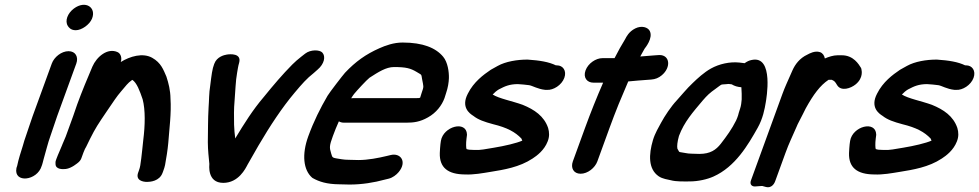

<svg xmlns="http://www.w3.org/2000/svg" viewBox="-20 -718 4075 799"><path d="M115.8 -234.6C106 -207.7 95.9 -174.4 87.8 -152.1C83.2 -139.4 79.2 -126.8 75.1 -111.6C67.1 -86 57.2 -56.5 51.2 -26.9L49.5 -22.3C49.1 -21.2 48.6 -19.3 48.3 -17.9C36.4 45.6 135.1 34.9 153.5 -27.6L155.3 -32.6C157.9 -39.7 157.8 -42.8 161.4 -55.2C170.8 -87.1 179.2 -123.1 189.8 -152.1C199.5 -178.7 208.9 -210.1 217.8 -234.6L297.5 -453.5C307.3 -480.5 294.8 -505 265.2 -505C235.6 -505 205.3 -480.5 195.5 -453.5ZM362.7 -639.9C382.2 -686.5 336.1 -718.7 287.4 -682.4C260.8 -662.5 249.1 -630.5 262.4 -610C265.4 -605.2 273.6 -592.3 295 -592.2C320.2 -592.2 352.5 -615.6 362.7 -639.9Z M239.7 -117.3 238.9 -115C234.1 -101.9 222.1 -77.2 214.4 -56C211.6 -48.3 210.5 -46.9 211.1 -34.6C212 -12.9 240.4 -13.2 253.9 -14.8C278 -17.6 303.3 -40 304.7 -41C309.8 -44.9 315.9 -51.9 318.3 -58.7L327.4 -83.6C329.3 -88 330.6 -90.8 333.6 -98.3C340.8 -109.7 344.2 -120 354.4 -139.6C378 -186.8 388.7 -201.9 423.7 -253.8C453.6 -297.3 464.6 -315.3 484.3 -338.1C504.1 -361 510.5 -371.6 528.9 -384.6C528.9 -384.6 529.6 -385 530.9 -385.6C549.6 -372.8 561.3 -340.6 573.6 -304.8C585.4 -260.2 583.9 -196.2 576.2 -135.3C572.4 -105.3 571.7 -85.5 567.9 -59.3C563.4 -29.8 564.9 -27.3 557.2 -6L555 0C542.9 33.3 575.6 39 591.8 39C604.5 39 643.7 36.5 656.6 1L659.2 -6C662.7 -15.6 665.5 -23.8 666.9 -31.4C672 -59 677.6 -93.6 680.2 -122.5C684.6 -182.6 693.6 -246.8 689.5 -308.1C689 -342.4 681.6 -371.3 672.8 -398.2C672.7 -398.6 672.5 -399.2 672.3 -399.7C660.3 -426.8 650.7 -456.7 613 -477.7C574.2 -499.2 521 -483.9 482.5 -459.9C487.9 -474.2 484.1 -494.6 468.9 -501.3C427.1 -519.9 382 -481.5 364.4 -440.6C344.5 -393.8 320.9 -337.6 301.5 -284.3C295.2 -265.1 290.1 -250.2 284.5 -235L253.6 -150C249.1 -137.7 243.5 -127.7 239.7 -117.3Z M871.9 -453 871 -450.7C867.6 -441.2 864.4 -430.9 862 -415.3C859.3 -396.4 857.8 -387.5 855 -363C849.3 -329.5 850.4 -299.6 848 -270.6C845 -220.9 845.9 -171.3 844.9 -125.8C845.2 -90.5 848.5 -65.5 851.2 -36.1C851.5 -32.9 840.5 43 909.1 43C972.9 43 1001.8 -16.8 1010.2 -32.8C1018.2 -46.9 1034.3 -75.2 1055.3 -111.7C1104.8 -196.1 1153.4 -269.5 1205.7 -331.8C1236.8 -368.8 1256.3 -391.1 1285 -413.6C1285.5 -414 1286.5 -414.8 1287.1 -415.4L1302.1 -428.7C1329.3 -451.8 1336.6 -483.4 1320.9 -499.7C1310 -511 1273 -512.7 1250 -494.9L1233.1 -481.7C1219.5 -471.1 1207.8 -460.8 1196.2 -449.3C1154.8 -407.3 1119 -365.3 1077 -313.5C1032 -260.8 996.1 -203.5 958.9 -141.9C956.7 -159.4 954.6 -179.3 954.1 -198.9C953.7 -233.4 952.9 -264.6 956.1 -297.8C959.8 -339.6 960.1 -379.9 966.8 -415.7C970.3 -433.1 970.7 -441.6 972.3 -446C973.7 -449.8 974.3 -453.4 975.2 -457C986 -497.1 937.5 -493.1 923.9 -490.9C912.7 -489.1 882.4 -481.8 871.9 -453Z M1728.5 -311.8C1724.8 -310.2 1727.1 -309.5 1709.1 -309.5H1448.1C1446.3 -309.5 1443.6 -309.3 1441.4 -309.1C1446.3 -317.1 1451 -323.9 1453.7 -327.2C1466.3 -342.5 1504.9 -384.4 1517.7 -394.5C1554.4 -418.2 1586.6 -439 1619.5 -439C1670.1 -439 1688.3 -433.8 1713.7 -418.7C1736.2 -404.5 1732.6 -411.6 1736.6 -388.3C1742.1 -357.4 1745.2 -360.4 1734.6 -331.3C1732.3 -325.3 1729.7 -315 1728.5 -311.8ZM1431.6 -53C1420.8 -53 1410.9 -53.8 1401.6 -55.3C1361.8 -62 1364 -59 1358 -79.8C1350.4 -104.3 1350.6 -111.7 1365.3 -151.9C1372.8 -172.5 1381.3 -193.4 1390.2 -213C1395.7 -209.6 1402.9 -207.5 1411 -207.5H1672C1700.3 -207.5 1727.8 -210.5 1761 -229.6C1795.3 -248.6 1818.7 -279.3 1829.8 -309.8C1832.2 -316.4 1833.6 -321 1836.6 -331.3C1843.9 -352.2 1847.7 -375.7 1848.1 -393C1848.8 -418.6 1843.4 -459 1824.2 -481.9C1793.8 -518.6 1740.2 -541 1655.5 -541C1618.4 -541 1585.1 -528.9 1559 -517.3C1502.5 -492.3 1459.7 -461.8 1415.8 -415.3C1407 -405.6 1351.1 -333.2 1343.1 -319.5C1312.8 -267.6 1285.7 -213.4 1262.9 -150.9C1235.3 -75 1242.4 -10.8 1278.7 21.2C1279.3 21.7 1280.5 22.6 1281.4 23.1C1307.5 37.8 1339.4 48.6 1392.4 49C1404.9 49.6 1421 50 1434.7 50C1486.6 50 1537 41.6 1581.2 29.5L1597.6 25.5C1613.4 21.7 1629.2 10 1639 -1.8C1675.1 -45.3 1647 -82.7 1606.1 -72.9L1588.1 -68.6C1555.5 -60.8 1511.8 -52 1471.8 -52C1458.2 -52 1443.5 -53 1431.6 -53Z M2297.8 -446H2293.5C2264.1 -460.4 2225.5 -466.7 2175.9 -470C2175.9 -470 2175 -470 2174.3 -470C2132.4 -470 2084.2 -462.2 2051 -443.6L2024.4 -428.8C2023.6 -428.4 2022.2 -427.5 2021.3 -426.9C1992.3 -407.2 1951.2 -377.2 1926.9 -328.3C1897.5 -272.1 1933.6 -245.9 1949.8 -235.8C1970.1 -219.7 1995.4 -211 2032.2 -201.1C2090.7 -186.9 2124.2 -168.5 2149.8 -141.5C2150.5 -140 2151.9 -137 2153.5 -132.8C2130.6 -122.4 2079.5 -110.5 2035.9 -103.4C2001.3 -97.7 1978.5 -92.5 1955.7 -94C1955.7 -94 1954.8 -94 1954.1 -94C1936.2 -94 1927.9 -95.2 1921.4 -97.8C1919.5 -102.2 1918.8 -121.9 1921.3 -140.9L1923.1 -154.9C1923.3 -155.8 1923.4 -157.4 1923.3 -158.5C1921.2 -217.8 1824.7 -192.8 1814.7 -131.6L1812.8 -117.8C1811.4 -106.7 1811.2 -96.6 1810.2 -81.2C1808.4 -20.4 1843.9 7.4 1914.7 8C1951.6 9.7 1988.6 2.5 2020.3 -2.6C2075.9 -11.6 2141.5 -21.9 2196.3 -58.3C2214.7 -70.2 2245.1 -93.1 2259 -129.3C2267.1 -149.2 2266.2 -167.6 2261 -185.5C2244.1 -235 2204 -261.9 2154.9 -281.9C2110.5 -297.9 2056.3 -307.8 2030.2 -324.7C2037.6 -332.8 2047.7 -341.2 2055.9 -345.9C2081.6 -359.4 2099.7 -367.6 2134.6 -368C2150.3 -366.9 2168.4 -365.6 2182.2 -363.5C2196.2 -361.1 2217.8 -347.3 2248.6 -344.1C2249.1 -344.1 2250.2 -344 2251 -344H2256.5C2282.3 -342.3 2317.2 -363.3 2328.4 -394C2339.2 -423.8 2322.4 -446 2297.8 -446Z M2449.6 -374H2489.9C2463.7 -313.9 2438 -250 2414.5 -185.5L2363.9 -46.5C2354.1 -19.5 2366.6 5 2396.2 5C2425.8 5 2456.1 -19.5 2465.9 -46.5L2516.5 -185.5C2528.5 -218.5 2541.3 -251.8 2554.4 -284.3C2568.6 -316.4 2581.1 -349.2 2594.4 -379.1C2621.5 -381.8 2650.5 -384.1 2678.8 -386.1L2689.5 -386.9C2707 -388.1 2721.1 -393.9 2734 -404.8C2773.6 -438.1 2767.7 -489 2724.5 -489C2723 -489 2723.1 -489 2722.2 -488.9L2707.3 -487.9C2685.7 -486.3 2666.6 -484.9 2644.4 -482.9C2646.3 -486.4 2648.8 -491.1 2650.8 -494.6L2662.5 -515.5C2665.3 -519.4 2698.8 -559.4 2684 -589.1C2676.2 -604.5 2650.3 -613 2623.6 -599.7C2597 -586.5 2586.2 -564.3 2581.7 -555.4C2567.1 -531.5 2552.3 -505.5 2537.4 -476H2486.8C2459.8 -476 2427.5 -454.6 2416.7 -425C2405.9 -395.4 2422.6 -374 2449.6 -374Z M3071.7 -455.9 3056.7 -457.7C3017 -461.9 2972.7 -451.9 2938.4 -432.8C2909.9 -416.8 2883.3 -392.4 2862.2 -372C2838.3 -349.8 2812.6 -317.8 2796.6 -300.6C2772.9 -275.6 2746.4 -235.7 2730.9 -207C2721.6 -189.7 2705.8 -163.7 2697.2 -135C2679.4 -74.9 2677.2 -15 2720.7 15.3C2737.9 27.2 2760 28.9 2770.8 31.9C2794.4 38.4 2825.2 37 2849.6 37C2886.4 37 2923.6 28 2948.7 16.8C3040.6 -24.2 3093.3 -115.7 3133 -186.1C3154.6 -224.4 3162.2 -264.1 3166.9 -293.1C3168.2 -301.9 3203 -490 3107.4 -468.3C3097.2 -466 3090.1 -463 3078.6 -455C3078.2 -455.1 3077.8 -455.3 3071.7 -455.9ZM2856.9 -78.5C2846.7 -78.5 2840.4 -79.9 2834 -80.9L2810.2 -84.9C2806.2 -85.9 2806 -85.5 2798.9 -99.4C2796.9 -109.3 2798.5 -127.5 2805.5 -152.4C2827.6 -211.3 2863.6 -251.2 2904.2 -299.6C2923.1 -321.4 2933.3 -331.2 2958.3 -348.8C2986 -368.4 2975.5 -365.7 3000.4 -367.6C3016.8 -368.9 3006.8 -369.2 3024.9 -367.1C3037.1 -359.6 3049.4 -356.2 3065.2 -354.9C3066.4 -338.9 3067.1 -316.3 3066.5 -304.2C3066 -293.9 3063.6 -276.4 3060.2 -267C3055.7 -255.2 3051.8 -238.4 3051.6 -238C3049 -231 3046.9 -223.5 3043.1 -216.3C3025.7 -181.2 3004.7 -152.2 2979.4 -119.5C2959.8 -94.7 2936.4 -77.5 2890 -77.5C2878.2 -77.5 2868.8 -78.5 2856.9 -78.5Z M3412.6 -474.7C3410.4 -487.1 3403.2 -497.4 3392.5 -501C3371.2 -508.1 3348.7 -495.5 3339.8 -490.7C3307.6 -475.9 3288.7 -449.6 3278 -425.7L3266.6 -399.9C3257.2 -378.4 3246.2 -355 3236.2 -327.6L3105 33C3098.7 50.1 3109.8 58.9 3122.8 57.9L3148.6 56H3152.5L3166.2 59.8C3195 67.7 3204.8 39 3206.1 35.5L3248.5 -81C3264.7 -125.6 3275 -143.9 3296.9 -194.9C3297.1 -195.3 3297.3 -196 3297.5 -196.5C3298.1 -198.2 3298.9 -199.8 3299.8 -201.6C3316.3 -232.1 3328.2 -258.2 3333 -266.9C3365 -324.8 3392.9 -362.5 3428 -385.9C3428 -385.9 3429.6 -386 3431 -386H3441.4C3455 -379.6 3454.7 -377.8 3464.1 -363C3480.4 -337.3 3519.8 -349.4 3541.4 -367.4C3574.1 -394.7 3565.2 -426.8 3565.2 -426.8C3565.2 -429.7 3564.4 -433.4 3562.7 -436C3553.9 -449.9 3532.1 -488 3483.1 -488H3465.5C3447.8 -488 3428.3 -481.5 3412.6 -474.7Z M4000.8 -446H3996.5C3967.1 -460.4 3928.5 -466.7 3878.9 -470C3878.9 -470 3878 -470 3877.3 -470C3835.4 -470 3787.2 -462.2 3754 -443.6L3727.4 -428.8C3726.6 -428.4 3725.2 -427.5 3724.3 -426.9C3695.3 -407.2 3654.2 -377.2 3629.9 -328.3C3600.5 -272.1 3636.6 -245.9 3652.8 -235.8C3673.1 -219.7 3698.4 -211 3735.2 -201.1C3793.7 -186.9 3827.2 -168.5 3852.8 -141.5C3853.5 -140 3854.9 -137 3856.5 -132.8C3833.6 -122.4 3782.5 -110.5 3738.9 -103.4C3704.3 -97.7 3681.5 -92.5 3658.7 -94C3658.7 -94 3657.8 -94 3657.1 -94C3639.2 -94 3630.9 -95.2 3624.4 -97.8C3622.5 -102.2 3621.8 -121.9 3624.3 -140.9L3626.1 -154.9C3626.3 -155.8 3626.4 -157.4 3626.3 -158.5C3624.2 -217.8 3527.7 -192.8 3517.7 -131.6L3515.8 -117.8C3514.4 -106.7 3514.2 -96.6 3513.2 -81.2C3511.4 -20.4 3546.9 7.4 3617.7 8C3654.6 9.7 3691.6 2.5 3723.3 -2.6C3778.9 -11.6 3844.5 -21.9 3899.3 -58.3C3917.7 -70.2 3948.1 -93.1 3962 -129.3C3970.1 -149.2 3969.2 -167.6 3964 -185.5C3947.1 -235 3907 -261.9 3857.9 -281.9C3813.5 -297.9 3759.3 -307.8 3733.2 -324.7C3740.6 -332.8 3750.7 -341.2 3758.9 -345.9C3784.6 -359.4 3802.7 -367.6 3837.6 -368C3853.3 -366.9 3871.4 -365.6 3885.2 -363.5C3899.2 -361.1 3920.8 -347.3 3951.6 -344.1C3952.1 -344.1 3953.2 -344 3954 -344H3959.5C3985.3 -342.3 4020.2 -363.3 4031.4 -394C4042.2 -423.8 4025.4 -446 4000.8 -446Z"/></svg>

Font: Take Off
Style: Hosehead
Weight: 400
Foundry: Cannot Into Space Fonts
Version: Version 0.89